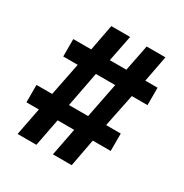

<svg xmlns="http://www.w3.org/2000/svg" viewBox="-163 -835 927 965"><g transform="rotate(30 300.0 -352.5)"><path d="M71 0 102 -160H30V-261H121L159 -452H75V-553H179L208 -705H317L287 -553H383L413 -705H522L493 -553H564V-452H473L434 -261H519V-160H415L385 0H276L307 -160H211L180 0ZM222 -255H333L373 -458H261Z"/></g></svg>

Font: Nunito Sans 7pt ExtraBold
Style: Regular
Weight: 800
Designer: Vernon Adams
Foundry: Vernon Adams
Version: Version 3.101;gftools[0.9.27]